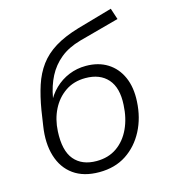

<svg xmlns="http://www.w3.org/2000/svg" viewBox="-109 -810 800 906"><g transform="rotate(-15 291.0 -357.5)"><path d="M265 8Q189 8 140 -27Q91 -62 71.5 -125.5Q52 -189 65 -272L76 -345Q87 -411 104 -463Q121 -515 150.5 -555Q180 -595 227 -624Q274 -653 345 -674L516 -723L534 -668L338 -615Q278 -598 239 -566Q200 -534 177 -489.5Q154 -445 144 -389L140 -361H130Q149 -402 179.5 -431.5Q210 -461 249 -477Q288 -493 332 -493Q393 -493 437 -465.5Q481 -438 503.5 -387.5Q526 -337 522 -268Q518 -190 485.5 -127.5Q453 -65 397.5 -28.5Q342 8 265 8ZM266 -46Q324 -46 365.5 -75Q407 -104 430.5 -154.5Q454 -205 457 -269Q462 -352 424 -395Q386 -438 315 -438Q258 -438 216.5 -409.5Q175 -381 151.5 -334Q128 -287 125 -229Q120 -135 157.5 -90.5Q195 -46 266 -46Z"/></g></svg>

Font: Nunito Sans 10pt Light
Style: Italic
Weight: 300
Italic angle: -9°
Designer: Vernon Adams
Foundry: Vernon Adams
Version: Version 3.101;gftools[0.9.27]